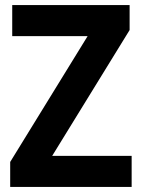

<svg xmlns="http://www.w3.org/2000/svg" viewBox="-20 -734 558 754"><path d="M497 0H20V-98L324 -592H28V-714H489V-616L185 -122H497Z"/></svg>

Font: Noto Sans Gujarati UI SemiCondensed
Style: Bold
Weight: 700
Width: 4
Designer: Jelle Bosma - Monotype Design Team, Universal Thirst
Foundry: Monotype Imaging Inc.
Version: Version 2.106; ttfautohint (v1.8.4.7-5d5b)